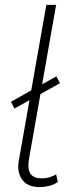

<svg xmlns="http://www.w3.org/2000/svg" viewBox="-20 -760 288 787"><path d="M143 7Q93 7 71 -23.5Q49 -54 57 -101L170 -740H210L99 -109Q92 -72 103.5 -50.5Q115 -29 152 -29Q169 -29 184.5 -34Q200 -39 210 -45L217 -14Q202 -3 181.5 2Q161 7 143 7ZM39 -315 25 -343 211 -447 226 -419Z"/></svg>

Font: Livvic ExtraLight
Style: Italic
Weight: 275
Italic angle: -10°
Designer: Jacques Le Bailly, Baron von Fonthausen
Version: Version 1.001; ttfautohint (v1.8.2)